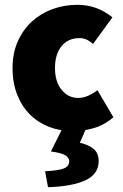

<svg xmlns="http://www.w3.org/2000/svg" viewBox="-20 -532 512 796"><path d="M179 244 167 178Q224 175 245.5 166Q267 157 267 136Q267 123 252 112.5Q237 102 191 96L241 -4H339L311 60Q350 69 369.5 86.5Q389 104 389 136Q389 190 334 215.5Q279 241 179 244ZM284 12Q231 12 185 -5.5Q139 -23 105 -56.5Q71 -90 51.5 -139Q32 -188 32 -250Q32 -312 54 -361Q76 -410 113 -443.5Q150 -477 198.5 -494.5Q247 -512 300 -512Q345 -512 381 -498Q417 -484 446 -460L366 -350Q349 -364 336.5 -369Q324 -374 310 -374Q262 -374 235 -340.5Q208 -307 208 -250Q208 -193 235.5 -159.5Q263 -126 304 -126Q325 -126 345.5 -135Q366 -144 384 -158L450 -46Q412 -13 367.5 -0.5Q323 12 284 12Z"/></svg>

Font: TypoPRO Source Sans Pro
Style: Regular
Weight: 900
Designer: Paul D. Hunt
Foundry: Adobe Systems Incorporated
Version: Version 2.020;PS 2.000;hotconv 1.0.86;makeotf.lib2.5.63406